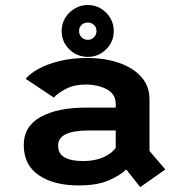

<svg xmlns="http://www.w3.org/2000/svg" viewBox="-20 -750 750 788"><path d="M555.5 18 498 -54.5Q474.5 -31 427.2 -10Q380 11 303 11Q200.5 11 139 -31Q77.5 -73 77.5 -155Q77.5 -231.5 146.5 -270Q215.5 -308.5 335.5 -308.5H455V-323Q455 -364 418.5 -383.5Q382 -403 332 -403Q284.5 -403 250.5 -385.2Q216.5 -367.5 201 -349.5L85.5 -426.5Q101 -446.5 136 -466.2Q171 -486 222.2 -499Q273.5 -512 338 -512Q410 -512 467.8 -492.2Q525.5 -472.5 559.5 -434.8Q593.5 -397 593.5 -343V-130.5L658.5 -54.5ZM322 -89Q368 -89 403.2 -104.2Q438.5 -119.5 455 -143.5V-214.5H345Q218.5 -214.5 218.5 -153.5Q218.5 -119 245.2 -104Q272 -89 322 -89ZM341 -516.5Q296.5 -516.5 264.8 -547.2Q233 -578 233 -623.5Q233 -652.5 247.5 -676.5Q262 -700.5 286.8 -715Q311.5 -729.5 341 -729.5Q369.5 -729.5 393.5 -715.2Q417.5 -701 432.2 -676.8Q447 -652.5 447 -623.5Q447 -578 415.2 -547.2Q383.5 -516.5 341 -516.5ZM341 -586.5Q355 -586.5 365.5 -596.8Q376 -607 376 -623.5Q376 -638 365.5 -647.8Q355 -657.5 341 -657.5Q325 -657.5 314.8 -647.8Q304.5 -638 304.5 -623.5Q304.5 -607 314.8 -596.8Q325 -586.5 341 -586.5Z"/></svg>

Font: League Mono SemiBold
Style: Regular
Weight: 600
Width: 6
Designer: Tyler Finck
Foundry: The League of Moveable Type / Tyler Finck
Version: Version 2.300;RELEASE